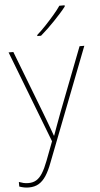

<svg xmlns="http://www.w3.org/2000/svg" viewBox="-71 -805 566 1086"><g transform="rotate(-5 212.0 -261.5)"><path d="M0 -528H27L164 -172Q176 -140 185.5 -115Q195 -90 202 -70.5Q209 -51 214 -37H216Q224 -59 235.5 -91Q247 -123 264 -168L403 -528H430L181 115Q165 158 146.5 186.5Q128 215 104.5 229Q81 243 48 243Q34 243 21 240.5Q8 238 -6 233V207Q8 212 20 215Q32 218 48 218Q74 218 93 206.5Q112 195 128 169.5Q144 144 160 102L201 -6ZM339 -759Q326 -742 308.5 -722.5Q291 -703 271.5 -682.5Q252 -662 231.5 -642.5Q211 -623 191 -606H170V-612Q193 -632 219.5 -660Q246 -688 270.5 -716.5Q295 -745 309 -766H339Z"/></g></svg>

Font: Noto Sans Armenian Thin
Style: Regular
Weight: 250
Version: Version 2.007